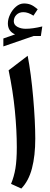

<svg xmlns="http://www.w3.org/2000/svg" viewBox="-24 -1094 294 1122"><path d="M137.7 -768.1Q147.5 -717.8 155.8 -654.5Q164.1 -591.3 169.9 -524.2Q175.8 -457 179 -394.5Q182.1 -332 182.1 -283.7Q182.1 -183.6 162.8 -110.1Q143.6 -36.6 100.6 7.8L40.5 -19.5Q58.1 -61.5 66.2 -110.1Q74.2 -158.7 74.2 -233.4Q74.2 -332 63 -447Q51.8 -562 26.4 -683.1ZM56.6 -969.7Q56.6 -948.7 77.4 -937.3Q98.1 -925.8 126.5 -925.8Q167 -925.8 223.1 -939.5L214.8 -883.8H172.9L-4.4 -822.8V-869.1L64 -893.1Q22 -911.6 22 -957Q22 -982.9 35.2 -1010Q48.3 -1037.1 69.8 -1055.4Q91.3 -1073.7 116.2 -1073.7Q137.7 -1073.7 155 -1066.9Q172.4 -1060.1 196.3 -1040L171.4 -1002.4Q140.1 -1022.9 112.8 -1022.9Q87.4 -1022.9 72 -1007.3Q56.6 -991.7 56.6 -969.7Z"/></svg>

Font: Pinar-DS1-FD SemiBold
Style: Regular
Weight: 600
Designer: Amin Abedi
Version: Version 3.000